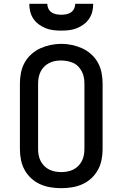

<svg xmlns="http://www.w3.org/2000/svg" viewBox="-20 -975 640 1003"><path d="M300 8Q272 8 244 3.5Q216 -1 190 -12.5Q164 -24 143 -43.5Q122 -63 108.5 -87.5Q95 -112 89.5 -140Q84 -168 84 -196V-539Q84 -567 89.5 -595Q95 -623 108.5 -647.5Q122 -672 143.5 -691.5Q165 -711 190.5 -722.5Q216 -734 244 -740Q272 -746 300 -746Q328 -746 356 -740Q384 -734 409.5 -722.5Q435 -711 456.5 -691.5Q478 -672 491.5 -647.5Q505 -623 510.5 -595Q516 -567 516 -539V-196Q516 -168 510.5 -140Q505 -112 491.5 -87.5Q478 -63 457 -43.5Q436 -24 410 -12.5Q384 -1 356 3.5Q328 8 300 8ZM300 -76Q316 -76 332 -79Q348 -82 362.5 -89Q377 -96 388.5 -107.5Q400 -119 407.5 -133.5Q415 -148 418 -164Q421 -180 421 -196V-539Q421 -555 418 -571Q415 -587 407.5 -601.5Q400 -616 388.5 -628Q377 -640 362 -646.5Q347 -653 331 -656Q315 -659 298 -659Q282 -659 266.5 -656Q251 -653 236.5 -645.5Q222 -638 210.5 -626.5Q199 -615 192 -600.5Q185 -586 182 -570.5Q179 -555 179 -539V-196Q179 -180 182 -164Q185 -148 192.5 -133.5Q200 -119 211.5 -107.5Q223 -96 237.5 -89Q252 -82 268 -79Q284 -76 300 -76ZM300 -815Q279 -815 258.5 -817.5Q238 -820 219 -827.5Q200 -835 183 -847.5Q166 -860 154.5 -877Q143 -894 138 -914Q133 -934 133 -955H227Q227 -942 233 -929.5Q239 -917 250 -910Q261 -903 274 -900.5Q287 -898 300 -898Q313 -898 326 -900.5Q339 -903 350 -910Q361 -917 367 -929.5Q373 -942 373 -955H467Q467 -934 462 -914Q457 -894 445.5 -877Q434 -860 417 -847.5Q400 -835 381 -827.5Q362 -820 341.5 -817.5Q321 -815 300 -815Z"/></svg>

Font: Iosevka Slab Medium Extended
Style: Regular
Weight: 500
Width: 7
Monospace: yes
Designer: Belleve Invis
Foundry: Belleve Invis
Version: Version 11.1.1; ttfautohint (v1.8.3)